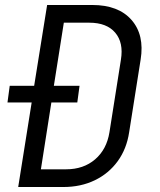

<svg xmlns="http://www.w3.org/2000/svg" viewBox="-20 -750 640 770"><path d="M53 0 107 -339H10L19 -406H117L169 -730H350Q455 -730 507.5 -670Q560 -610 544 -511L498 -220Q488 -153 452 -103.5Q416 -54 360 -27Q304 0 234 0ZM144 -71H245Q315 -71 361.5 -111Q408 -151 419 -220L465 -511Q476 -579 442 -619Q408 -659 338 -659H236L196 -406H299L290 -339H186Z"/></svg>

Font: JetBrains Mono NL Light
Style: Italic
Weight: 300
Italic angle: -9°
Designer: Philipp Nurullin, Konstantin Bulenkov
Foundry: JetBrains
Version: Version 2.304; ttfautohint (v1.8.4.7-5d5b)